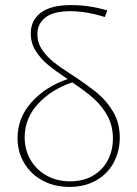

<svg xmlns="http://www.w3.org/2000/svg" viewBox="-20 -731 538 755"><path d="M267 -434Q326 -395 362.5 -365Q399 -335 425 -291.5Q451 -248 451 -190Q451 -136 427 -91.5Q403 -47 358 -21.5Q313 4 253 4Q194 4 147.5 -21Q101 -46 75 -90Q49 -134 49 -188Q49 -268 104.5 -329.5Q160 -391 246 -420Q198 -452 169 -476Q140 -500 120.5 -530.5Q101 -561 101 -599Q101 -652 141 -681.5Q181 -711 260 -711Q331 -711 402 -690L392 -664Q320 -687 256 -687Q191 -687 159 -662.5Q127 -638 127 -596Q127 -563 145.5 -535.5Q164 -508 192 -486Q220 -464 267 -434ZM424 -186Q424 -236 402.5 -275.5Q381 -315 347.5 -344.5Q314 -374 264 -407Q181 -379 129 -322Q77 -265 77 -191Q77 -142 100 -102.5Q123 -63 163.5 -40.5Q204 -18 256 -18Q308 -18 346 -40.5Q384 -63 404 -101Q424 -139 424 -186Z"/></svg>

Font: Ysabeau Extralight
Style: Regular
Weight: 200
Designer: Christian Thalmann (Catharsis Fonts)
Version: Version 0.003